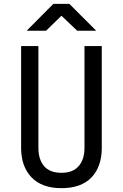

<svg xmlns="http://www.w3.org/2000/svg" viewBox="-20 -970 640 1000"><path d="M300 10Q198 10 144 -46.5Q90 -103 90 -200V-730H180V-200Q180 -140 209.5 -105Q239 -70 300 -70Q360 -70 390 -105Q420 -140 420 -200V-730H510V-200Q510 -102 456.5 -46Q403 10 300 10ZM119 -810 258 -950H341L481 -810H382L300 -888L220 -810Z"/></svg>

Font: JetBrains Mono
Style: Regular
Weight: 400
Monospace: yes
Designer: Philipp Nurullin, Konstantin Bulenkov
Foundry: JetBrains
Version: Version 2.305